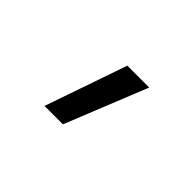

<svg xmlns="http://www.w3.org/2000/svg" viewBox="-54 -339 708 708"><g transform="rotate(45 300.0 14.5)"><path d="M192 175 303 -146H417L288 175Z"/></g></svg>

Font: Iosevka Curly Slab MdEx
Style: Regular
Weight: 500
Width: 7
Monospace: yes
Designer: Belleve Invis
Foundry: Belleve Invis
Version: Version 11.1.0; ttfautohint (v1.8.3)